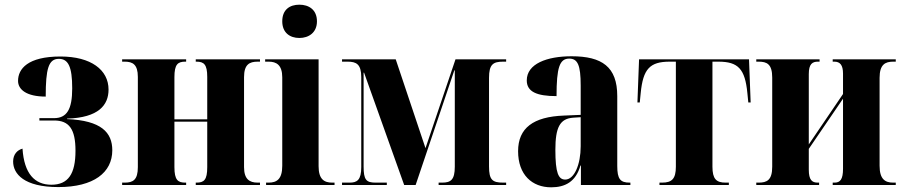

<svg xmlns="http://www.w3.org/2000/svg" viewBox="-20 -789 3853 819"><path d="M229 9C380 9 459 -53 459 -148C459 -224 412 -275 266 -281V-283C401 -287 443 -341 443 -407C443 -491 368 -548 238 -548C98 -548 57 -495 57 -444C57 -407 93 -377 175 -377C175 -496 187 -538 231 -538C271 -538 288 -505 288 -412C288 -322 265 -285 210 -285H148V-275H211C275 -275 302 -238 302 -146C302 -47 271 -1 199 -1C128 -1 83 -48 76 -155C54 -149 36 -131 36 -100C36 -47 83 9 229 9Z M501 0H774V-10H770C739 -10 724 -21 724 -76V-270H864V-76C864 -21 850 -10 818 -10H815V0H1089V-10H1079C1044 -10 1021 -25 1021 -76V-460C1021 -514 1044 -526 1079 -526H1089V-536H815V-526H818C850 -526 864 -514 864 -461V-280H724V-460C724 -514 738 -526 770 -526H774V-536H501V-526H512C546 -526 568 -514 568 -461V-76C568 -21 547 -10 512 -10H501Z M1257 -627C1297 -627 1332 -650 1332 -698C1332 -748 1297 -769 1257 -769C1216 -769 1184 -748 1184 -698C1184 -650 1216 -627 1257 -627ZM1115 0H1407V-10H1397C1363 -10 1339 -24 1339 -80V-536H1111V-526H1126C1159 -526 1184 -512 1184 -459V-82C1184 -25 1161 -10 1126 -10H1115Z M1439 0H1630V-10H1582C1542 -10 1531 -22 1531 -79V-479H1533L1704 0H1753L1918 -489H1920V-78C1920 -22 1903 -10 1866 -10H1851V0H2139V-10H2126C2080 -10 2066 -22 2066 -79V-457C2066 -514 2083 -526 2126 -526H2139V-536H1923L1795 -157L1668 -536H1439V-526H1463C1500 -526 1521 -515 1521 -460V-76C1521 -21 1503 -10 1472 -10H1439Z M2331 10C2390 10 2436 -13 2456 -83H2458V0H2669V-10H2666C2626 -10 2613 -25 2613 -81V-379C2613 -504 2548 -549 2418 -549C2313 -549 2227 -517 2227 -446C2227 -398 2269 -379 2354 -379C2354 -501 2367 -539 2408 -539C2444 -539 2457 -512 2457 -424V-299L2385 -296C2255 -291 2190 -243 2190 -144C2190 -43 2250 10 2331 10ZM2391 -23C2362 -23 2349 -51 2349 -150C2349 -245 2368 -283 2425 -287L2457 -289V-165C2457 -88 2430 -23 2391 -23Z M2793 0H3089V-10H3075C3035 -10 3019 -26 3019 -78V-526H3044C3129 -526 3158 -495 3168 -392L3172 -352H3182L3175 -536H2706L2699 -352H2709L2713 -392C2723 -495 2752 -526 2837 -526H2863V-78C2863 -26 2846 -10 2804 -10H2793Z M3206 0H3474V-10H3468C3444 -10 3430 -21 3430 -65V-154L3576 -368V-69C3576 -24 3564 -10 3540 -10H3532V0H3801V-10H3790C3756 -10 3732 -24 3732 -82V-457C3732 -514 3756 -526 3790 -526H3801V-536H3532V-526H3539C3563 -526 3576 -512 3576 -475V-388L3430 -173V-473C3430 -516 3445 -526 3469 -526H3476V-536H3206V-526H3216C3251 -526 3274 -516 3274 -458V-78C3274 -20 3251 -10 3216 -10H3206Z"/></svg>

Font: Noto Serif Display Condensed ExtraBold
Style: Regular
Weight: 800
Width: 3
Designer: Monotype Design Team
Foundry: Monotype Imaging Inc.
Version: Version 2.009